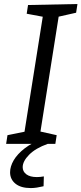

<svg xmlns="http://www.w3.org/2000/svg" viewBox="-20 -718 406 958"><path d="M359.8 -654.5 262.2 -632.5 274.5 -646.5 179.9 -49.2 173.2 -63.5 262.8 -43.5 256.1 0H10.6L17.3 -43.5L114.6 -63.2L100.5 -49.2L195.2 -646.2L205.9 -632.2L113.2 -649.5L119.9 -693L366.5 -698ZM133.7 220.4Q84 220.4 57.1 198.5Q30.3 176.7 30.3 141.7Q30.3 112.7 48.4 81.6Q66.6 50.6 103.1 22.3Q139.6 -6.1 194 -25.4L217.7 0Q157.8 21.3 125.5 53.9Q93.2 86.6 93.2 116.2Q93.2 138.2 111.5 151.8Q129.8 165.5 163.8 165.5Q171.5 165.5 180.6 164.7Q189.8 163.8 198.8 162.2L197.4 211.3Q180.1 215.3 164.2 217.9Q148.3 220.4 133.7 220.4Z"/></svg>

Font: Bitter Thin
Style: Italic
Weight: 100
Italic angle: -9°
Designer: Sol Matas, and Bitter project Authors
Foundry: Sol Matas
Version: Version 2.002